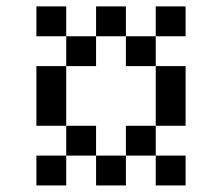

<svg xmlns="http://www.w3.org/2000/svg" viewBox="-20 -565 676 585"><path d="M181.8 -454.5V-545.5H90.9V-454.5ZM181.8 -454.5V-363.6H272.7V-454.5ZM90.9 -363.6V-181.8H181.8V-363.6ZM181.8 -181.8V-90.9H272.7V-181.8ZM90.9 -90.9V0H181.8V-90.9ZM454.5 -363.6V-454.5H363.6V-363.6ZM454.5 -363.6V-181.8H545.5V-363.6ZM363.6 -181.8V-90.9H454.5V-181.8ZM363.6 -454.5V-545.5H272.7V-454.5ZM454.5 -545.5V-454.5H545.5V-545.5ZM272.7 -90.9V0H363.6V-90.9ZM454.5 -90.9V0H545.5V-90.9Z"/></svg>

Font: Departure Mono
Style: Regular
Weight: 400
Monospace: yes
Designer: Helena Zhang
Version: Version 1.500;Glyphs 3.3.1 (3343)